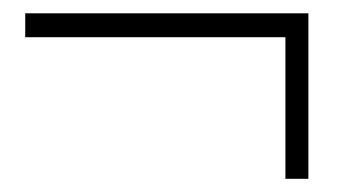

<svg xmlns="http://www.w3.org/2000/svg" viewBox="-20 -377 540 290"><path d="M18.1 -356.9H445.8V-106.9H411.1V-320.8H18.1Z"/></svg>

Font: RawengulkSans
Style: Regular
Weight: 500
Designer: gluk (gluksza@wp.pl)
Foundry: gluk (gluksza@wp.pl)
Version: Version 0.94